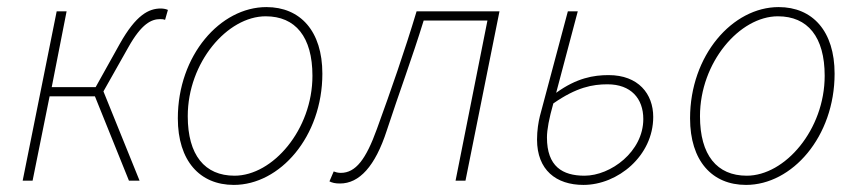

<svg xmlns="http://www.w3.org/2000/svg" viewBox="-20 -510 2422 542"><path d="M44 0H72L120 -238H248L344 0H374L272 -252L342 -376C380 -444 408 -456 432 -456C437 -456 440 -456 446 -454L454 -482C450 -484 442 -486 434 -486C400 -486 364 -468 318 -386L250 -264H126L168 -478H140Z M640 12C770 12 890 -124 890 -302C890 -422 828 -490 732 -490C602 -490 482 -354 482 -176C482 -56 544 12 640 12ZM642 -14C558 -14 510 -72 510 -182C510 -334 622 -464 730 -464C814 -464 862 -406 862 -296C862 -144 750 -14 642 -14Z M940 8C994 8 1039 -40 1072 -142C1106 -246 1144 -348 1176 -452H1356L1266 0H1294L1390 -478H1156C1122 -365 1084 -256 1044 -146C1013 -60 984 -22 942 -22C934 -22 927 -24 922 -26L910 2C918 6 926 8 940 8Z M1627 12C1724 12 1824 -70 1824 -180C1824 -245 1782 -298 1698 -298C1656 -298 1608 -290 1550 -248L1611 -478H1583L1504 -182C1500 -166 1496 -142 1496 -116C1496 -30 1550 12 1627 12ZM1630 -14C1568 -14 1524 -40 1524 -122C1524 -144 1530 -176 1542 -218C1608 -264 1653 -272 1695 -272C1761 -272 1796 -232 1796 -174C1796 -82 1704 -14 1630 -14Z M2086 12C2216 12 2336 -124 2336 -302C2336 -422 2274 -490 2178 -490C2048 -490 1928 -354 1928 -176C1928 -56 1990 12 2086 12ZM2088 -14C2004 -14 1956 -72 1956 -182C1956 -334 2068 -464 2176 -464C2260 -464 2308 -406 2308 -296C2308 -144 2196 -14 2088 -14Z"/></svg>

Font: Source Sans Pro ExtraLight
Style: Italic
Weight: 200
Italic angle: -11°
Designer: Paul D. Hunt
Foundry: Adobe Systems Incorporated
Version: Version 3.006;hotconv 1.0.111;makeotfexe 2.5.65597